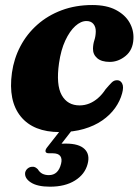

<svg xmlns="http://www.w3.org/2000/svg" viewBox="-20 -499 545 745"><path d="M315.6 -417.4Q293.7 -417.4 272 -397.8Q250.4 -378.2 233.4 -341.8Q216.4 -305.4 209 -253.9Q197.1 -169.8 219.5 -129.8Q241.9 -89.9 289.3 -90Q309 -90.1 327 -97.5Q345.1 -104.9 361 -119Q377 -133.1 389.8 -152.8Q404.9 -170.4 413.8 -179.2Q422.7 -188.1 435.3 -187.7Q448 -187.3 454.3 -174.4Q460.7 -161.6 453.9 -137Q445.9 -107 426.5 -79.8Q407.1 -52.6 376.7 -31.6Q346.3 -10.5 305.1 1.5Q263.9 13.5 211.9 13.5Q109.5 13.5 60.4 -47.1Q11.3 -107.7 26.3 -216.7Q34 -271.6 59.1 -319.4Q84.2 -367.2 124.9 -403.2Q165.5 -439.2 219.4 -459.3Q273.3 -479.5 338.1 -479.5Q393.7 -479.5 429.6 -460.5Q465.6 -441.5 482.6 -411.6Q499.7 -381.6 497.7 -347.5Q495.7 -305 467.3 -281.9Q439 -258.8 405.8 -258.8Q373.7 -258.8 357 -273.4Q340.4 -287.9 340.8 -310.4Q341.2 -328.1 346.2 -343Q351.2 -357.9 351.6 -376.4Q352 -394.3 342.6 -405.9Q333.2 -417.4 315.6 -417.4ZM225 -6.6H269.3L209.4 70.4L181.4 63Q192.9 60.6 205.4 59.4Q217.9 58.2 236.2 58.2Q286.4 58.2 308.2 79.4Q330 100.5 319.9 137.6Q309.4 177.5 271 201.4Q232.6 225.4 173.9 225.4Q125.1 225.4 99.8 209Q74.6 192.7 77.6 170.6Q79.9 160.7 87.7 154.5Q95.5 148.3 104.6 148.2Q112.3 147.4 117.4 150.5Q122.5 153.6 126.7 157.7Q133.9 169.7 144.5 175.1Q155.2 180.5 169.7 180.5Q206.2 180.5 217 136.3Q221.8 117.1 213.8 106.4Q205.8 95.8 184.7 95.8H170.4Q157.7 95.8 156.6 88.5Q155.5 81.2 164.2 71Z"/></svg>

Font: Fraunces Wonky
Style: Italic
Weight: 900
Italic angle: -16°
Version: Version 1.000;[b76b70a41]